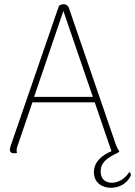

<svg xmlns="http://www.w3.org/2000/svg" viewBox="-20 -720 642 912"><path d="M594 97C583 116 553 148 511 148C476 148 458 126 458 94C458 53 487 30 539 6C542 5 544 2 547 -1C542 -7 536 -18 531 -31L307 -683C303 -694 294 -700 282 -700C275 -700 268 -698 260 -692L33 -34C31 -27 27 -17 27 -10C26 1 34 8 45 8C51 8 55 8 61 6C59 2 59 -4 59 -8C59 -14 62 -24 64 -29L134 -234H430L508 -6C508 -5 509 -3 510 -2C466 16 426 48 426 98C426 148 465 172 507 172C545 172 583 153 601 115C603 107 600 101 594 97ZM142 -260 281 -668 421 -260Z"/></svg>

Font: Arima Koshi Thin
Style: Regular
Weight: 250
Designer: Joana Correia and Natanael Gama
Foundry: NDISCOVER
Version: Version 1.019;PS 001.019;hotconv 1.0.88;makeotf.lib2.5.64775